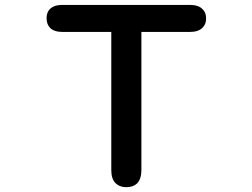

<svg xmlns="http://www.w3.org/2000/svg" viewBox="-20 -739 1040 791"><path d="M438.5 -38.1V-607.4H238.3Q203.1 -607.4 186.5 -624Q171.9 -638.7 171.9 -664.1Q171.9 -698.2 200.2 -711.9Q214.8 -718.8 238.3 -718.8H761.7Q797.9 -718.8 814.5 -701.2Q829.1 -687.5 829.1 -663.1Q829.1 -638.7 814.5 -625Q797.9 -607.4 761.7 -607.4H562.5V-38.1Q562.5 -2 544.9 16.6Q528.3 32.2 500.5 32.2Q472.7 32.2 455.6 15.1Q438.5 -2 438.5 -38.1Z"/></svg>

Font: FakePearl
Style: SemiBold
Weight: 400
Version: Version 1.2